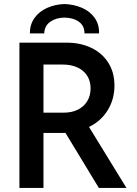

<svg xmlns="http://www.w3.org/2000/svg" viewBox="-20 -931 677 951"><path d="M76.2 -719.7H310.5Q377.9 -719.7 431.6 -694.3Q485.4 -668.9 516.1 -620.8Q546.9 -572.8 546.9 -506.8Q546.9 -439.9 513.9 -385.7Q481 -331.5 420.9 -302.2L606.4 0H469.7L304.2 -272.9Q297.9 -272.5 284.2 -272.5H195.3V0H76.2ZM470.7 -765.6H398.4Q398.9 -803.2 370.8 -823.2Q342.8 -843.3 298.8 -843.8Q257.3 -843.3 228.8 -823Q200.2 -802.7 199.2 -765.6H127.9Q127.9 -810.1 151.1 -842.3Q174.3 -874.5 213.1 -891.8Q252 -909.2 298.8 -911.1Q347.7 -909.2 387 -891.8Q426.3 -874.5 449 -842.3Q471.7 -810.1 470.7 -765.6ZM296.9 -373Q335.9 -373 365.7 -387.9Q395.5 -402.8 412.1 -429.9Q428.7 -457 428.7 -493.2Q428.7 -529.8 411.4 -556.4Q394 -583 363 -597.2Q332 -611.3 291 -611.3H195.3V-373Z"/></svg>

Font: Reddit Sans Fudge SemiBold
Style: Regular
Weight: 600
Designer: Stephen Hutchings
Foundry: Reddit
Version: Version 1.011